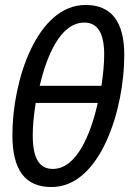

<svg xmlns="http://www.w3.org/2000/svg" viewBox="-20 -744 541 774"><path d="M188 10C385 10 481 -303 481 -522C481 -658 428 -724 325 -724C129 -724 30 -420 30 -200C30 -57 82 10 188 10ZM389 -398H140C169 -521 224 -653 320 -653C373 -653 400 -611 400 -524C400 -488 396 -445 389 -398ZM193 -63C140 -63 112 -103 112 -199C112 -236 116 -279 124 -329H374C346 -203 289 -63 193 -63Z"/></svg>

Font: Noto Sans ExtraCondensed
Style: Italic
Weight: 400
Width: 2
Italic angle: -12°
Designer: Monotype Design Team
Foundry: Monotype Imaging Inc.
Version: Version 2.013